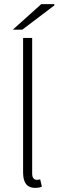

<svg xmlns="http://www.w3.org/2000/svg" viewBox="-20 -903 285 931"><path d="M151 8Q131 8 118 0Q105 -8 98.5 -25Q92 -42 92 -68V-719H136V-62Q136 -45 142.5 -38Q149 -31 159 -31Q162 -31 165.5 -31.5Q169 -32 175 -33L183 2Q176 5 168.5 6.5Q161 8 151 8ZM42 -759 180 -883H242L245 -878L88 -759Z"/></svg>

Font: Source Sans 3 Light
Style: Regular
Weight: 300
Designer: Paul D. Hunt
Foundry: Adobe
Version: Version 3.052;hotconv 1.1.0;makeotfexe 2.6.0